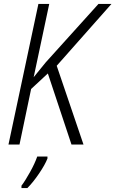

<svg xmlns="http://www.w3.org/2000/svg" viewBox="-20 -734 586 975"><path d="M79 0 138 -282 223 -361 343 0H404L268 -400L546 -714H480L212 -417L151 -342L230 -714H175L23 0ZM119 221Q148 192 178.5 147Q209 102 221 71V61H169Q157 96 132.5 140Q108 184 89 209V221Z"/></svg>

Font: Noto Sans UI SemiCondensed Light
Style: Italic
Weight: 300
Width: 4
Designer: Monotype Design Team
Foundry: Monotype Imaging Inc.
Version: 1.001